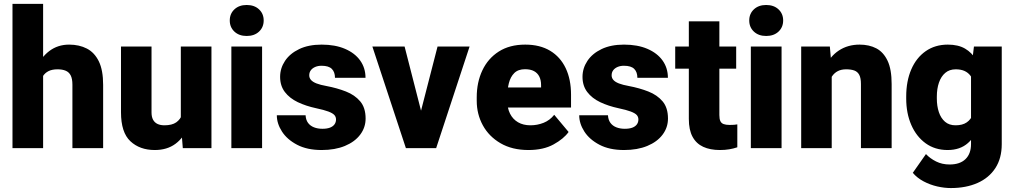

<svg xmlns="http://www.w3.org/2000/svg" viewBox="-20 -770 5276 998"><path d="M204.1 0H44.9V-750H204.1ZM143.6 -278.8Q143.1 -354 167.5 -412.6Q191.9 -471.2 236.1 -504.6Q280.3 -538.1 339.4 -538.1Q391.6 -538.1 431.4 -517.6Q471.2 -497.1 493.7 -451.2Q516.1 -405.3 516.1 -328.6V0H356.4V-329.6Q356.4 -360.8 347.4 -378.2Q338.4 -395.5 321 -402.6Q303.7 -409.7 279.3 -409.7Q251 -409.7 232.4 -400.4Q213.9 -391.1 202.9 -373.8Q191.9 -356.4 187.7 -333Q183.6 -309.6 183.6 -281.2Z M919.9 -528.3H1079.1V0H930.2L919.9 -128.4ZM979.5 -238.3Q979.5 -167 957.5 -110.8Q935.5 -54.7 892.1 -22.5Q848.6 9.8 784.7 9.8Q706.5 9.8 657.7 -35.9Q608.9 -81.5 608.9 -186.5V-528.3H767.6V-185.5Q767.6 -162.6 775.6 -147.7Q783.7 -132.8 798.8 -125.7Q814 -118.7 834.5 -118.7Q874 -118.7 896 -134Q918 -149.4 927.2 -176.5Q936.5 -203.6 936.5 -237.3Z M1262.2 -744.1Q1302.2 -744.1 1326.4 -721.4Q1350.6 -698.7 1350.6 -663.6Q1350.6 -628.4 1326.4 -605.7Q1302.2 -583 1262.2 -583Q1222.7 -583 1198.5 -605.7Q1174.3 -628.4 1174.3 -663.6Q1174.3 -698.7 1198.5 -721.4Q1222.7 -744.1 1262.2 -744.1ZM1342.3 0H1182.6V-528.3H1342.3Z M1651.9 9.8Q1576.2 9.8 1524.2 -17.6Q1472.2 -44.9 1445.6 -86.4Q1418.9 -127.9 1418.9 -170.9H1568.4Q1569.8 -146.5 1581.3 -131.1Q1592.8 -115.7 1612.1 -108.2Q1631.3 -100.6 1655.8 -100.6Q1679.2 -100.6 1694.8 -106.4Q1710.4 -112.3 1718.5 -123.3Q1726.6 -134.3 1726.6 -148.9Q1726.6 -162.6 1718 -172.1Q1709.5 -181.6 1687 -190.2Q1664.6 -198.7 1623 -207.5Q1570.3 -218.8 1527.8 -239Q1485.4 -259.3 1460.7 -291.7Q1436 -324.2 1436 -370.6Q1436 -415 1461.4 -453.4Q1486.8 -491.7 1535.2 -514.9Q1583.5 -538.1 1651.9 -538.1Q1722.2 -538.1 1773.4 -516.1Q1824.7 -494.1 1852.3 -455.3Q1879.9 -416.5 1879.9 -365.7H1721.2Q1721.2 -395.5 1704.8 -411.9Q1688.5 -428.2 1651.4 -428.2Q1632.8 -428.2 1618.2 -421.9Q1603.5 -415.5 1595.5 -404.5Q1587.4 -393.6 1587.4 -378.4Q1587.4 -364.7 1596.7 -354.2Q1606 -343.8 1625.5 -336.2Q1645 -328.6 1677.2 -322.8Q1731.9 -312.5 1778.1 -294.4Q1824.2 -276.4 1852.3 -243.2Q1880.4 -210 1880.4 -153.8Q1880.4 -107.4 1852.3 -70.1Q1824.2 -32.7 1772.9 -11.5Q1721.7 9.8 1651.9 9.8Z M2254.4 -528.3H2420.9L2247.1 0H2147.5L2147.9 -114.7ZM2189 -114.7 2189.5 0H2089.8L1915.5 -528.3H2083Z M2727.1 9.8Q2642.1 9.8 2581.8 -25.4Q2521.5 -60.5 2489.7 -118.7Q2458 -176.8 2458 -246.1V-264.6Q2458 -342.3 2487.3 -404.3Q2516.6 -466.3 2572.8 -502.2Q2628.9 -538.1 2710 -538.1Q2786.6 -538.1 2839.6 -506.1Q2892.6 -474.1 2920.4 -415.8Q2948.2 -357.4 2948.2 -277.8V-210.9H2521.5V-315.4H2792.5V-328.1Q2792.5 -353.5 2783.2 -372.1Q2773.9 -390.6 2755.6 -400.4Q2737.3 -410.2 2709 -410.2Q2673.3 -410.2 2653.3 -390.4Q2633.3 -370.6 2625 -337.6Q2616.7 -304.7 2616.7 -264.6V-246.1Q2616.7 -208 2631.1 -179.2Q2645.5 -150.4 2672.6 -134.5Q2699.7 -118.7 2737.3 -118.7Q2772.9 -118.7 2805.4 -131.6Q2837.9 -144.5 2860.8 -173.3L2935.5 -84Q2910.6 -48.8 2857.7 -19.5Q2804.7 9.8 2727.1 9.8Z M3223.6 9.8Q3147.9 9.8 3095.9 -17.6Q3043.9 -44.9 3017.3 -86.4Q2990.7 -127.9 2990.7 -170.9H3140.1Q3141.6 -146.5 3153.1 -131.1Q3164.6 -115.7 3183.8 -108.2Q3203.1 -100.6 3227.5 -100.6Q3251 -100.6 3266.6 -106.4Q3282.2 -112.3 3290.3 -123.3Q3298.3 -134.3 3298.3 -148.9Q3298.3 -162.6 3289.8 -172.1Q3281.2 -181.6 3258.8 -190.2Q3236.3 -198.7 3194.8 -207.5Q3142.1 -218.8 3099.6 -239Q3057.1 -259.3 3032.5 -291.7Q3007.8 -324.2 3007.8 -370.6Q3007.8 -415 3033.2 -453.4Q3058.6 -491.7 3106.9 -514.9Q3155.3 -538.1 3223.6 -538.1Q3293.9 -538.1 3345.2 -516.1Q3396.5 -494.1 3424.1 -455.3Q3451.7 -416.5 3451.7 -365.7H3293Q3293 -395.5 3276.6 -411.9Q3260.3 -428.2 3223.1 -428.2Q3204.6 -428.2 3189.9 -421.9Q3175.3 -415.5 3167.2 -404.5Q3159.2 -393.6 3159.2 -378.4Q3159.2 -364.7 3168.5 -354.2Q3177.7 -343.8 3197.3 -336.2Q3216.8 -328.6 3249 -322.8Q3303.7 -312.5 3349.9 -294.4Q3396 -276.4 3424.1 -243.2Q3452.1 -210 3452.1 -153.8Q3452.1 -107.4 3424.1 -70.1Q3396 -32.7 3344.7 -11.5Q3293.5 9.8 3223.6 9.8Z M3806.6 -413.1H3489.7V-528.3H3806.6ZM3719.2 -659.2V-171.9Q3719.2 -151.4 3724.4 -140.4Q3729.5 -129.4 3741.5 -125Q3753.4 -120.6 3772.5 -120.6Q3785.6 -120.6 3795.4 -121.3Q3805.2 -122.1 3812.5 -123.5V-4.4Q3792.5 2.4 3770.5 6.1Q3748.5 9.8 3721.7 9.8Q3671.4 9.8 3635.3 -6.8Q3599.1 -23.4 3579.8 -59.1Q3560.5 -94.7 3560.5 -151.9V-659.2Z M3962.4 -744.1Q4002.4 -744.1 4026.6 -721.4Q4050.8 -698.7 4050.8 -663.6Q4050.8 -628.4 4026.6 -605.7Q4002.4 -583 3962.4 -583Q3922.9 -583 3898.7 -605.7Q3874.5 -628.4 3874.5 -663.6Q3874.5 -698.7 3898.7 -721.4Q3922.9 -744.1 3962.4 -744.1ZM4042.5 0H3882.8V-528.3H4042.5Z M4303.2 0H4144.5V-528.3H4293.5L4303.2 -415.5ZM4242.7 -278.8Q4242.2 -360.4 4267.8 -418.5Q4293.5 -476.6 4340.1 -507.3Q4386.7 -538.1 4448.2 -538.1Q4498 -538.1 4535.2 -518.6Q4572.3 -499 4593.5 -454.3Q4614.7 -409.7 4614.7 -333V0H4455.1V-333.5Q4455.1 -364.3 4446.3 -380.9Q4437.5 -397.5 4420.4 -403.6Q4403.3 -409.7 4378.4 -409.7Q4353 -409.7 4335 -400.4Q4316.9 -391.1 4305.2 -373.8Q4293.5 -356.4 4288.1 -333Q4282.7 -309.6 4282.7 -281.2Z M4922.4 207.5Q4888.7 207.5 4851.3 199Q4814 190.4 4780.5 172.6Q4747.1 154.8 4724.6 128.4L4793 30.8Q4814.5 53.7 4845.7 69.3Q4877 85 4916 85Q4969.7 85 4998.5 57.1Q5027.3 29.3 5027.3 -21.5V-403.3L5042.5 -528.3H5187V-20.5Q5187 52.7 5153.8 103.8Q5120.6 154.8 5060.8 181.2Q5001 207.5 4922.4 207.5ZM4905.8 9.8Q4839.8 9.8 4791.5 -25.1Q4743.2 -60.1 4716.8 -120.6Q4690.4 -181.2 4690.4 -257.8V-268.1Q4690.4 -348.1 4716.6 -408.9Q4742.7 -469.7 4791.5 -503.9Q4840.3 -538.1 4906.7 -538.1Q4960.9 -538.1 4996.3 -517.3Q5031.7 -496.6 5053.7 -459.2Q5075.7 -421.9 5087.9 -372.3Q5100.1 -322.8 5107.9 -265.1V-255.4Q5097.2 -183.6 5074.7 -123.3Q5052.2 -63 5011.5 -26.6Q4970.7 9.8 4905.8 9.8ZM4946.8 -118.7Q4982.9 -118.7 5004.9 -133.8Q5026.9 -148.9 5037.6 -176.8Q5048.3 -204.6 5048.3 -241.7V-278.8Q5048.3 -311 5042.5 -335.7Q5036.6 -360.4 5024.2 -376.7Q5011.7 -393.1 4992.9 -401.4Q4974.1 -409.7 4947.8 -409.7Q4915 -409.7 4893.3 -391.1Q4871.6 -372.6 4860.6 -340.6Q4849.6 -308.6 4849.6 -268.1V-257.8Q4849.6 -218.8 4860.1 -187.3Q4870.6 -155.8 4892.1 -137.2Q4913.6 -118.7 4946.8 -118.7Z"/></svg>

Font: Heebo ExtraBold
Style: Regular
Weight: 800
Designer: Oded Ezer
Foundry: Ezer Type House
Version: Version 3.100